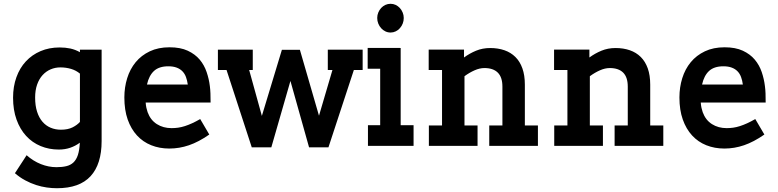

<svg xmlns="http://www.w3.org/2000/svg" viewBox="-20 -768 4099 1011"><path d="M400.9 -493.2V-506.3H515.1V-24.9Q515.1 96.2 457 159.7Q398.9 223.1 279.8 223.1Q253.9 223.1 226.1 219.2Q198.2 215.3 169.7 206.1Q141.1 196.8 112.8 181.6Q84.5 166.5 58.6 144Q66.9 131.3 74.2 120.1Q81.5 108.9 88.6 97.9Q95.7 86.9 103.5 75.2Q111.3 63.5 120.1 49.3Q154.8 80.1 195.3 96.2Q235.8 112.3 277.3 112.3Q307.1 112.3 329.3 106.9Q351.6 101.6 366.7 87.4Q381.8 73.2 390.1 48.1Q398.4 22.9 400.4 -16.6Q377.4 0.5 349.9 10Q322.3 19.5 289.6 19.5Q238.3 19.5 194.1 1.2Q149.9 -17.1 117.7 -52.2Q85.4 -87.4 67.1 -138.2Q48.8 -189 48.8 -253.4Q48.8 -312.5 66.4 -361.3Q84 -410.2 116.2 -444.8Q148.4 -479.5 193.6 -498.8Q238.8 -518.1 293.9 -518.1Q324.7 -518.1 350.6 -512.5Q376.5 -506.8 400.9 -493.2ZM400.9 -380.4Q380.4 -397.5 353.8 -405.3Q327.1 -413.1 297.9 -413.1Q270.5 -413.1 246.6 -402.8Q222.7 -392.6 204.3 -372.6Q186 -352.5 175.5 -322.8Q165 -293 165 -254.4Q165 -211.4 175.3 -179.7Q185.5 -147.9 203.6 -127Q221.7 -106 246.6 -95.5Q271.5 -85 300.8 -85Q337.4 -85 362.1 -97.4Q386.7 -109.9 400.9 -126Z M747.1 -228Q748 -213.4 750.7 -200.9Q753.4 -188.5 757.3 -177.2Q772.5 -135.7 805.9 -114.5Q839.4 -93.3 883.3 -93.3Q900.9 -93.3 918 -95.7Q935.1 -98.1 953.4 -104Q971.7 -109.9 991.5 -118.9Q1011.2 -127.9 1034.2 -141.1L1082 -59.6Q1025.9 -20.5 975.1 -3.2Q924.3 14.2 871.6 14.2Q819.8 14.2 776.4 -3.2Q732.9 -20.5 701.4 -54.7Q669.9 -88.9 652.3 -138.9Q634.8 -189 634.8 -254.9Q634.8 -308.1 649.7 -356.2Q664.6 -404.3 694.3 -440.4Q724.1 -476.6 768.8 -497.8Q813.5 -519 872.6 -519Q929.7 -519 968.5 -501Q1007.3 -482.9 1031.5 -454.1Q1055.7 -425.3 1068.1 -388.4Q1080.6 -351.6 1085 -314.5Q1087.4 -295.9 1088.1 -275.9Q1088.9 -255.9 1088.9 -228ZM866.2 -418.9Q817.4 -418.9 790.8 -394.3Q764.2 -369.6 753.9 -322.8H968.8Q965.8 -344.7 959.2 -362.5Q952.6 -380.4 940.4 -392.8Q928.2 -405.3 909.9 -412.1Q891.6 -418.9 866.2 -418.9Z M1509.3 -341.8 1408.7 7.8H1305.7L1172.9 -399.4H1127.4V-506.3H1311V-399.4H1292L1358.9 -157.7L1464.4 -505.9H1559.1L1659.7 -158.7L1730.5 -399.4H1706.1V-506.3H1889.6V-399.4H1843.3L1709.5 7.8H1607.4Z M2036.6 -596.7Q2022 -596.7 2009.3 -602.8Q1996.6 -608.9 1987.1 -619.4Q1977.5 -629.9 1971.9 -643.8Q1966.3 -657.7 1966.3 -673.3Q1966.3 -688.5 1971.9 -702.1Q1977.5 -715.8 1987.1 -726.1Q1996.6 -736.3 2009.3 -742.2Q2022 -748 2036.6 -748Q2050.8 -748 2063.2 -742.2Q2075.7 -736.3 2085.2 -726.1Q2094.7 -715.8 2100.3 -702.1Q2106 -688.5 2106 -673.3Q2106 -657.7 2100.6 -644Q2095.2 -630.4 2085.7 -619.6Q2076.2 -608.9 2063.5 -602.8Q2050.8 -596.7 2036.6 -596.7ZM2085.9 -515.1H2089.8V-108.9H2157.7V0H1917.5V-108.9H1981.9V-406.2H1916V-515.6H2085.9Z M2556.2 0V-107.4H2625.5V-312Q2625.5 -361.3 2601.3 -385.5Q2577.1 -409.7 2530.8 -409.7Q2505.9 -409.7 2478.8 -397.7Q2451.7 -385.7 2425.8 -366.7V-107.4H2494.6V0H2238.3V-107.4H2307.6V-399.4H2237.3V-506.8H2423.3V-465.3Q2452.6 -486.8 2486.8 -501Q2521 -515.1 2561 -515.1Q2602.5 -515.1 2636.2 -503.4Q2669.9 -491.7 2693.8 -468Q2717.8 -444.3 2730.7 -408Q2743.7 -371.6 2743.7 -322.3V-107.4H2812.5V0Z M3216.3 0V-107.4H3285.6V-312Q3285.6 -361.3 3261.5 -385.5Q3237.3 -409.7 3190.9 -409.7Q3166 -409.7 3138.9 -397.7Q3111.8 -385.7 3085.9 -366.7V-107.4H3154.8V0H2898.4V-107.4H2967.8V-399.4H2897.5V-506.8H3083.5V-465.3Q3112.8 -486.8 3147 -501Q3181.2 -515.1 3221.2 -515.1Q3262.7 -515.1 3296.4 -503.4Q3330.1 -491.7 3354 -468Q3377.9 -444.3 3390.9 -408Q3403.8 -371.6 3403.8 -322.3V-107.4H3472.7V0Z M3669.9 -228Q3670.9 -213.4 3673.6 -200.9Q3676.3 -188.5 3680.2 -177.2Q3695.3 -135.7 3728.8 -114.5Q3762.2 -93.3 3806.2 -93.3Q3823.7 -93.3 3840.8 -95.7Q3857.9 -98.1 3876.2 -104Q3894.5 -109.9 3914.3 -118.9Q3934.1 -127.9 3957 -141.1L4004.9 -59.6Q3948.7 -20.5 3897.9 -3.2Q3847.2 14.2 3794.4 14.2Q3742.7 14.2 3699.2 -3.2Q3655.8 -20.5 3624.3 -54.7Q3592.8 -88.9 3575.2 -138.9Q3557.6 -189 3557.6 -254.9Q3557.6 -308.1 3572.5 -356.2Q3587.4 -404.3 3617.2 -440.4Q3647 -476.6 3691.7 -497.8Q3736.3 -519 3795.4 -519Q3852.5 -519 3891.4 -501Q3930.2 -482.9 3954.3 -454.1Q3978.5 -425.3 3991 -388.4Q4003.4 -351.6 4007.8 -314.5Q4010.3 -295.9 4011 -275.9Q4011.7 -255.9 4011.7 -228ZM3789.1 -418.9Q3740.2 -418.9 3713.6 -394.3Q3687 -369.6 3676.8 -322.8H3891.6Q3888.7 -344.7 3882.1 -362.5Q3875.5 -380.4 3863.3 -392.8Q3851.1 -405.3 3832.8 -412.1Q3814.5 -418.9 3789.1 -418.9Z"/></svg>

Font: Twentytwelve Slab
Style: TwentytwelveSlab
Weight: 700
Designer: Domenico Catapano
Version: Version 1.00 2012